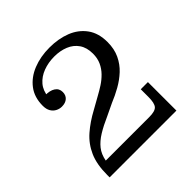

<svg xmlns="http://www.w3.org/2000/svg" viewBox="-181 -838 986 986"><g transform="rotate(-45 312.0 -345.0)"><path d="M66 -18Q66 -94 89 -146Q112 -198 154.5 -235Q197 -272 253 -302L319 -339Q343 -352 367 -367.5Q391 -383 411 -403.5Q431 -424 443 -450Q455 -476 455 -510L550 -499Q550 -449 532 -411Q514 -373 484.5 -345.5Q455 -318 418.5 -297.5Q382 -277 345 -262L280 -231Q232 -210 197 -188.5Q162 -167 141 -140.5Q120 -114 113 -75L66 0ZM66 0V-18L113 -75H551V0ZM429 -75Q472 -75 485.5 -91Q499 -107 499 -151V-207H551V-75ZM150 -430Q133 -430 117.5 -438Q102 -446 92.5 -462Q83 -478 83 -503Q83 -564 114.5 -605.5Q146 -647 199.5 -668.5Q253 -690 319 -690Q384 -690 436 -669.5Q488 -649 519 -606.5Q550 -564 550 -499L455 -510Q455 -554 435 -583Q415 -612 380.5 -626Q346 -640 304 -640Q260 -640 223 -626Q186 -612 162.5 -584.5Q139 -557 135 -514L129 -532Q164 -533 185 -519.5Q206 -506 206 -480Q206 -457 191 -443.5Q176 -430 150 -430Z"/></g></svg>

Font: Montagu Slab
Style: Regular
Weight: 400
Version: Version 1.000